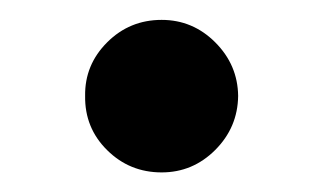

<svg xmlns="http://www.w3.org/2000/svg" viewBox="-20 -573 330 196"><path d="M145 -397Q112.3 -397 89.4 -419.7Q66.4 -442.4 66.9 -475.1Q66.4 -506.8 89.4 -529.8Q112.3 -552.7 145 -552.7Q176.8 -552.7 199.7 -529.8Q222.7 -506.8 223.1 -475.1Q222.7 -442.9 199.7 -419.9Q176.8 -397 145 -397Z"/></svg>

Font: Interop SemBd
Style: Regular
Weight: 600
Designer: Rasmus Andersson, Google, Jang Haemin
Foundry: jhaemin
Version: Version 1.007